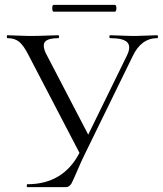

<svg xmlns="http://www.w3.org/2000/svg" viewBox="-20 -770 670 790"><path d="M201 -722Q195 -722 195 -736Q195 -750 201 -750H452Q459 -750 459 -736Q459 -722 452 -722ZM627 -625Q630 -625 630 -619Q630 -613 627 -613Q561 -613 526 -539L332 -142Q320 -118 309.5 -94Q299 -70 293.5 -57.5Q288 -45 282.5 -32.5Q277 -20 274 -15Q271 -10 266.5 -6Q262 -2 257.5 -1Q253 0 245 0H93Q90 0 90 -6Q90 -12 93 -12Q240 -12 307 -141L98 -542Q78 -582 59.5 -597.5Q41 -613 11 -613Q8 -613 8 -619Q8 -625 11 -625Q24 -625 52.5 -623.5Q81 -622 101 -622Q133 -622 171 -623.5Q209 -625 220 -625Q223 -625 223 -619Q223 -613 220 -613Q180 -613 166.5 -599.5Q153 -586 168 -552L343 -216L503 -543Q520 -579 503.5 -596Q487 -613 433 -613Q430 -613 430 -619Q430 -625 433 -625Q447 -625 479 -623.5Q511 -622 536 -622Q555 -622 582.5 -623.5Q610 -625 627 -625Z"/></svg>

Font: Cormorant SC
Style: Regular
Weight: 400
Designer: Christian Thalmann (Catharsis Fonts)
Version: Version 1.000;PS 002.000;hotconv 1.0.88;makeotf.lib2.5.64775